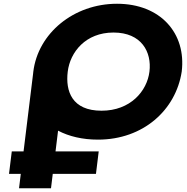

<svg xmlns="http://www.w3.org/2000/svg" viewBox="-20 -747 998 1027"><path d="M158.2 -363.9C157.7 -359.8 157.3 -355.7 156.9 -351.7L106 63H43L28.2 183H91.2L81.8 260H252.8L262.2 183H493.3L508 63H277L290.6 -48.1C348.6 -17.5 421.3 -0.1 504.2 -0.1C746.7 -0.1 920.7 -159.1 952 -363.9C977.1 -568.8 838.4 -726.9 605.9 -726.9C373.8 -726.9 183.4 -568.8 158.2 -363.9ZM342.3 -363.9C355.1 -468.5 437.9 -573 587.1 -573C737.2 -573 792.3 -468.5 779.4 -363.9C766.6 -259.4 677.4 -154.8 523.2 -154.8C364.8 -154.8 329.5 -259.4 342.3 -363.9Z"/></svg>

Font: Hussar
Style: BdSuprExtOblOne
Weight: 700
Foundry: Cannot Into Space Fonts
Version: Version 2.00